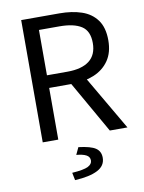

<svg xmlns="http://www.w3.org/2000/svg" viewBox="-96 -722 760 1015"><g transform="rotate(-10 284.5 -214.5)"><path d="M89.7 0V-656.3H295.2Q362.1 -656.3 413.8 -638.8Q465.6 -621.2 495.2 -580.6Q524.9 -540 524.9 -471.6Q524.9 -406.2 495.2 -363.2Q465.6 -320.2 413.8 -298.8Q362.1 -277.4 295.2 -277.4H173.2V0ZM173.2 -345.2H283.2Q360.2 -345.2 400.9 -376.6Q441.6 -408.1 441.6 -471.6Q441.6 -536.4 400.9 -562.5Q360.2 -588.6 283.2 -588.6H173.2ZM449.8 0 278.8 -300.3 344.2 -343.5 544.5 0ZM223.5 226.3 215.3 185.6Q278 181.3 301 169.7Q324.1 158 324.1 138.2Q324.1 118.6 305.9 108.9Q287.6 99.1 252.7 96.1L270.8 57.6Q336.6 65.5 362.3 83Q388 100.5 388 134.7Q388 178 345.4 200Q302.9 222 223.5 226.3Z"/></g></svg>

Font: Source Sans 3 VF
Style: Regular
Weight: 200
Designer: Paul D. Hunt
Foundry: Adobe
Version: Version 3.046;hotconv 1.0.118;makeotfexe 2.5.65603